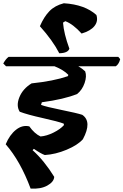

<svg xmlns="http://www.w3.org/2000/svg" viewBox="-41 -974 758 1179"><path d="M685 -625 697 -611Q690 -581 670 -567H440Q464 -553 482 -536Q493 -506 478.5 -464Q464 -422 433 -397Q352 -364 216 -346L211 -330Q242 -318 336 -299Q430 -280 464 -269Q526 -227 468 -119Q436 -83 368 -54.5Q300 -26 234 -22Q209 -31 167 -60L159 -52Q231 13 292 112Q290 143 249.5 165.5Q209 188 147 184Q84 15 -6 -88Q18 -146 57 -177Q96 -208 139 -198Q171 -153 208 -136Q246 -139 288 -160Q330 -181 352 -206L350 -215Q316 -228 221.5 -249Q127 -270 80 -288Q57 -325 78 -377Q99 -429 153 -462Q288 -476 375 -506L379 -514Q351 -544 294 -567H-4L-21 -584Q-5 -613 12 -625ZM360 -844 346 -835Q351 -768 385 -675Q376 -648 323 -647Q283 -725 204 -813Q229 -871 262.5 -905.5Q296 -940 351 -954Q480 -946 551 -882Q563 -844 539 -814Q515 -784 460 -768Q408 -826 360 -844Z"/></svg>

Font: Tillana
Style: Bold
Weight: 700
Designer: Lipi Raval (Devanagari, Latin), Jonny Pinhorn (Latin)
Foundry: Indian Type Foundry
Version: Version 2.002;PS 1.0;hotconv 1.0.79;makeotf.lib2.5.61930; tt